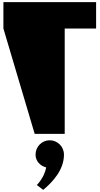

<svg xmlns="http://www.w3.org/2000/svg" viewBox="-20 -1258 935 1804"><path d="M12 -990 306 0H588V-990H883V-1238H12ZM446 60C521 60 581 120 581 195C581 335 480 448 386 526L326 480C326 480 396 413 414 315C357 301 314 255 314 195C314 120 374 60 446 60Z"/></svg>

Font: Hussar Dziwak
Style: Regular
Weight: 400
Version: Version 1.022